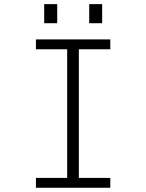

<svg xmlns="http://www.w3.org/2000/svg" viewBox="-20 -886 690 906"><path d="M149.5 0V-46.5H297V-653.5H149.5V-700H500.5V-653.5H352V-46.5H500.5V0ZM188.5 -866.5H250V-776.5H188.5ZM401 -866.5H462V-776.5H401Z"/></svg>

Font: Trispace Thin ExtraLight
Style: Regular
Weight: 250
Version: Version 1.210